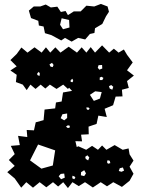

<svg xmlns="http://www.w3.org/2000/svg" viewBox="-20 -948 733 978"><path d="M55 -39 17 -71 55 -103 25 -133 55 -163 35 -205 81 -209 72 -256 119 -250 116 -286 153 -284 162 -325 202 -336 207 -390 261 -396 265 -426 294 -431 301 -477 347 -485 332 -501 326 -495 302 -517 268 -495 234 -517 211 -497 187 -517 161 -495 135 -517 116 -489 96 -517 61 -530 65 -567 33 -589 65 -610 33 -642 65 -673 89 -706 120 -680 156 -707 192 -680 214 -707 236 -680 262 -707 288 -680 330 -710 372 -680 396 -707 420 -680 442 -708 464 -680 500 -717 536 -680 560 -700 584 -680 611 -696 627 -669 656 -630 627 -590 662 -563 627 -535 636 -500 601 -491 604 -457 569 -456 556 -412 513 -394 524 -352 481 -359 472 -317 431 -303 432 -264 393 -262 398 -228 364 -229 371 -199 379 -203 419 -185 449 -205 479 -185 500 -207 522 -185 564 -209 605 -185 635 -192 640 -162 660 -130 640 -99 660 -63 640 -27 601 4 557 -20 525 1 493 -20 453 7 413 -20 381 0 349 -20 326 10 302 -20 276 2 250 -20 216 6 182 -20 148 8 114 -20 88 8ZM245 -628 232 -620 237 -609 248 -606 253 -617ZM500 -617 482 -616 478 -603 486 -593 501 -599ZM178 -582 170 -575V-566L181 -561L183 -573ZM497 -557 488 -553V-540H501L507 -551ZM353 -536 349 -547 340 -540V-531L349 -529ZM546 -515 535 -509 539 -497 552 -491 557 -506ZM498 -479 465 -483 438 -465 458 -434 489 -446ZM430 -401 419 -400 423 -390 430 -388 437 -394ZM322 -370 298 -366 289 -346 307 -335 322 -347ZM336 -307 326 -310 316 -303 325 -296 334 -297ZM261 -182 174 -212 133 -131 191 -89 249 -105ZM435 -146 425 -157 414 -149 417 -138 429 -131ZM539 -129 528 -132 525 -122 530 -114 542 -117ZM606 -95 590 -91 585 -77 599 -73 612 -79ZM418 -65 409 -81 393 -71 392 -55 409 -51ZM307 -64 289 -62 279 -50 291 -35 310 -43ZM360 -49 349 -53 348 -40 358 -35 364 -43ZM242 -769 209 -779 202 -813 178 -818 175 -842 138 -856 127 -894 152 -915H185L213 -925L239 -910L272 -914L290 -887L314 -892L326 -871L356 -890H391L420 -919L460 -915L494 -928L528 -915L535 -888L520 -865L501 -826L464 -804L461 -780L438 -775L414 -747L378 -755L345 -736L311 -755L292 -742ZM332 -846 294 -855 286 -822 301 -799 334 -808Z"/></svg>

Font: Rubik Gemstones
Style: Regular
Weight: 400
Designer: Hubert and Fischer, NaN
Foundry: Hubert and Fischer, NaN
Version: Version 2.200